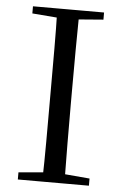

<svg xmlns="http://www.w3.org/2000/svg" viewBox="-53 -766 510 804"><g transform="rotate(5 202.5 -364.0)"><path d="M52.8 0V-30.1L190.9 -42.1H212.5L351.6 -30.1V0ZM155.3 0Q157.5 -83.6 157.6 -167.7Q157.7 -251.7 157.7 -336.8V-391.1Q157.7 -476.1 157.6 -560.4Q157.5 -644.8 155.3 -728H248.5Q247.3 -645.2 246.8 -560.7Q246.3 -476.1 246.3 -391.1V-337Q246.3 -252.2 246.8 -168.1Q247.3 -84.1 248.5 0ZM52.8 -698V-728H351.6V-698L212.5 -686.9H190.9Z"/></g></svg>

Font: Noto Serif SC
Style: Regular
Weight: 200
Designer: Ryoko NISHIZUKA 西塚涼子 (kana & ideographs); Frank Grießhammer (Latin, Greek & Cyrillic); Wenlong ZHANG 张文龙 (bopomofo); San
Foundry: Adobe
Version: Version 2.001;hotconv 1.1.0;makeotfexe 2.6.0